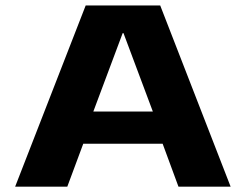

<svg xmlns="http://www.w3.org/2000/svg" viewBox="-20 -696 916 716"><path d="M36.5 0 299.5 -675.5H577.5L840 0H645.5L586.5 -160H290.5L231 0ZM328 -280H550L440.5 -572.5H437.5Z"/></svg>

Font: Anybody ExtraExpanded Regular
Style: Bold
Weight: 700
Width: 8
Designer: Tyler Finck
Foundry: Etcetera Type Company
Version: Version 1.010; ttfautohint (v1.8.3) -l 8 -r 50 -G 200 -x 14 